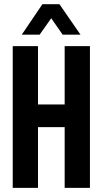

<svg xmlns="http://www.w3.org/2000/svg" viewBox="-20 -915 500 935"><path d="M418 -690.4V0H294.9V-295.9H165V0H42V-690.4H165V-406.2H294.9V-690.4ZM186.5 -894.5H269.5L372.1 -746.1H285.2L229.5 -826.2L172.9 -746.1H85.9Z"/></svg>

Font: Dinish Condensed
Style: Bold
Weight: 700
Width: 3
Designer: Bert Driehuis
Foundry: Playbeing
Version: Version 3.006; git-39231f3c-release